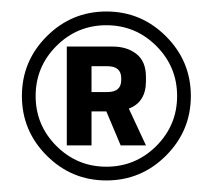

<svg xmlns="http://www.w3.org/2000/svg" viewBox="-20 -832 370 334"><path d="M61.3 -561.3Q18.1 -604.5 18.1 -665Q18.1 -725.6 61.3 -768.8Q104.5 -812 165 -812Q225.6 -812 268.8 -768.8Q312 -725.6 312 -665Q312 -604.5 268.8 -561.3Q225.6 -518.1 165 -518.1Q104.5 -518.1 61.3 -561.3ZM78.1 -752Q42 -715.8 42 -665Q42 -614.3 78.1 -578.1Q114.3 -542 165 -542Q215.8 -542 252 -578.1Q288.1 -614.3 288.1 -665Q288.1 -715.8 252 -752Q215.8 -788.1 165 -788.1Q114.3 -788.1 78.1 -752ZM233.9 -690.9Q233.9 -654.3 204.1 -643.1L233.9 -579.1H189.9L165 -638.2H139.2V-579.1H96.2V-751H175.8Q201.2 -751 217.5 -738Q233.9 -725.1 233.9 -698.2ZM190.9 -695.8Q190.9 -716.8 167 -716.8H139.2V-671.9H167Q190.9 -671.9 190.9 -692.9Z"/></svg>

Font: Cooper Hewitt
Style: Medium Italic
Weight: 708
Designer: Village Type and Design LLC
Foundry: Cooper Hewitt Smithsonian Design Museum
Version: 1.000